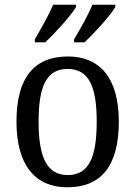

<svg xmlns="http://www.w3.org/2000/svg" viewBox="-20 -786 576 816"><path d="M295 -619V-606H339C381 -645 450 -721 470 -756V-766H373C354 -721 322 -665 295 -619ZM128 -619V-606H172C214 -645 283 -721 303 -756V-766H206C187 -721 155 -665 128 -619ZM266 10C410 10 485 -81 485 -269C485 -456 403 -546 269 -546C125 -546 50 -456 50 -269C50 -81 132 10 266 10ZM268 -42C178 -42 144 -120 144 -269C144 -418 177 -493 267 -493C358 -493 391 -418 391 -269C391 -120 359 -42 268 -42Z"/></svg>

Font: Noto Serif Bengali SemiCondensed
Style: Regular
Weight: 400
Width: 4
Designer: Juan Bruce, Universal Thirst, Indian Type Foundry and the Monotype Design Team.
Foundry: Monotype Imaging Inc.
Version: Version 2.003